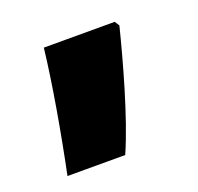

<svg xmlns="http://www.w3.org/2000/svg" viewBox="-65 -216 439 425"><g transform="rotate(-20 154.5 -3.5)"><path d="M250 -135 243 -146H76C67 -66 47 48 28 139H164C197 65 232 -63 250 -135Z"/></g></svg>

Font: Noto Sans Thai Looped UI Narrow Black
Style: Regular
Weight: 900
Width: 4
Designer: Cadson Demak Team
Foundry: Cadson Demak Co., Ltd.
Version: Version 1.000